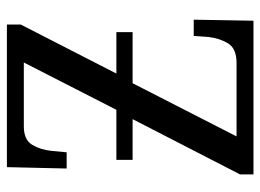

<svg xmlns="http://www.w3.org/2000/svg" viewBox="-119 -635 754 556"><g transform="rotate(-90 258.0 -357.0)"><path d="M31 0V-39L191 -350H73V-397H218L355 -665H170Q131 -665 116.5 -640.5Q102 -616 99 -584L95 -541H48L52 -714H465V-674L323 -397H443V-350H295L141 -49H354Q395 -49 410 -73Q425 -97 429 -131L432 -173H479L476 0Z"/></g></svg>

Font: Noto Serif Condensed
Style: Regular
Weight: 400
Width: 3
Designer: Monotype Design Team
Foundry: Monotype Imaging Inc.
Version: Version 2.013; ttfautohint (v1.8.4.7-5d5b)